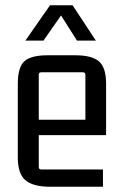

<svg xmlns="http://www.w3.org/2000/svg" viewBox="-20 -708 466 733"><path d="M257 -688 346 -553H274L213 -649L146 -553H77L171 -688ZM373 5H173Q106 5 77 -20Q48 -45 48 -106V-389Q48 -451 73 -474Q98 -497 162 -497H267Q331 -497 358 -473.5Q385 -450 385 -389V-192H128V-70Q128 -61 138 -61H373ZM138 -432Q128 -432 128 -423V-251H306V-423Q306 -432 296 -432Z"/></svg>

Font: Gemunu Libre
Style: Regular
Weight: 400
Designer: Puspanada Ekanayake, Sola Matas, Pathum Egodawatta, Kosala Senevirathne
Foundry: mooniak
Version: Version 1.100